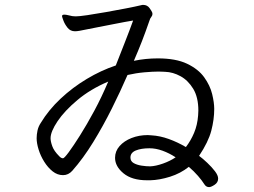

<svg xmlns="http://www.w3.org/2000/svg" viewBox="-20 -736 1040 786"><path d="M582 2Q520 2 485.5 -26.5Q451 -55 451 -90Q451 -117 469.5 -138Q488 -159 518.5 -171Q549 -183 585 -183Q589 -183 592.5 -182.5Q596 -182 600 -182Q635 -180 671 -167Q707 -154 741 -134Q761 -160 774.5 -192Q788 -224 791 -263Q791 -268 791.5 -273Q792 -278 792 -283Q792 -338 771 -372.5Q750 -407 719 -424Q688 -441 656 -442Q652 -442 645 -442.5Q638 -443 629 -443Q606 -443 571.5 -440Q537 -437 502 -429Q473 -362 437.5 -291Q402 -220 361.5 -154Q321 -88 276 -37Q260 -19 238 -19Q215 -19 195.5 -34.5Q176 -50 161 -74Q146 -98 138 -124Q130 -150 130 -170Q130 -185 133.5 -201.5Q137 -218 147 -233Q179 -286 228 -332Q277 -378 335.5 -413Q394 -448 454 -468Q470 -509 490.5 -561Q511 -613 525 -652Q494 -647 451.5 -638.5Q409 -630 369.5 -622.5Q330 -615 306 -610Q300 -609 295.5 -608.5Q291 -608 287 -608Q268 -608 256.5 -622.5Q245 -637 239.5 -652Q234 -667 234 -669Q234 -674 237 -675Q239 -676 244 -676Q250 -676 258 -674Q266 -672 276 -670Q280 -670 283 -669.5Q286 -669 290 -669Q304 -669 338 -674Q372 -679 414 -686.5Q456 -694 495 -701.5Q534 -709 559 -715Q561 -716 566 -716Q583 -716 592.5 -702.5Q602 -689 603 -685Q604 -683 604 -679Q604 -672 599 -666Q594 -660 592 -652Q575 -603 561 -567Q547 -531 528 -487Q552 -492 576.5 -494.5Q601 -497 626 -497Q700 -497 746 -475Q792 -453 816 -419.5Q840 -386 848.5 -351Q857 -316 857 -290Q857 -247 845 -201Q833 -155 795 -98Q810 -87 828.5 -69.5Q847 -52 860 -35Q873 -18 873 -5Q873 11 858.5 20.5Q844 30 836 30Q824 30 817 19Q807 3 790.5 -16Q774 -35 753 -53Q719 -26 676 -12.5Q633 1 595 2ZM423 -402Q350 -371 297 -326.5Q244 -282 215.5 -239.5Q187 -197 187 -170Q187 -157 194 -137.5Q201 -118 222 -97Q230 -88 238 -88Q243 -88 261.5 -113Q280 -138 307.5 -181.5Q335 -225 365.5 -281.5Q396 -338 423 -402ZM699 -92Q673 -109 645.5 -119Q618 -129 592 -129Q558 -129 536 -120Q514 -111 514 -91Q514 -76 527 -68.5Q540 -61 559 -58Q578 -55 595 -55Q618 -56 647.5 -66.5Q677 -77 699 -92Z"/></svg>

Font: Moon Stars Kai T
Style: Regular
Weight: 400
Designer: GuiWonder
Version: Version 1.101